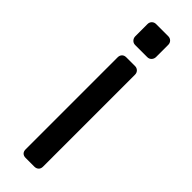

<svg xmlns="http://www.w3.org/2000/svg" viewBox="-241 -529 719 719"><g transform="rotate(45 118.5 -169.0)"><path d="M142 -352Q152 -352 158.5 -345.5Q165 -339 165 -329V158Q165 169 158.5 175Q152 181 142 181H96Q85 181 79 175Q73 169 73 158V-329Q73 -339 79 -345.5Q85 -352 96 -352ZM151 -519Q161 -519 167.5 -512.5Q174 -506 174 -496V-432Q174 -422 167.5 -415Q161 -408 151 -408H87Q77 -408 70.5 -415Q64 -422 64 -432V-496Q64 -506 70.5 -512.5Q77 -519 87 -519Z"/></g></svg>

Font: RubikRegular
Style: Regular
Weight: 400
Designer: Hubert and Fischer
Foundry: Hubert and Fischer
Version: Version 2.300;gftools[0.9.30]